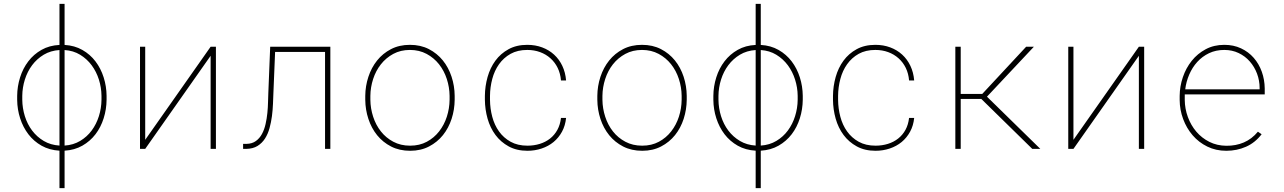

<svg xmlns="http://www.w3.org/2000/svg" viewBox="-20 -770 6641 993"><path d="M68.8 -274.4Q69.3 -323.7 84 -370.1Q98.6 -416.5 126.5 -452.9Q154.3 -489.3 194.8 -512.2Q235.4 -535.2 287.6 -537.6V-750H314V-537.6Q365.7 -534.7 406 -511.7Q446.3 -488.8 473.9 -452.4Q501.5 -416 516.1 -369.9Q530.8 -323.7 531.2 -274.4V-253.9Q530.8 -204.6 516.1 -158.2Q501.5 -111.8 473.9 -75.7Q446.3 -39.6 406 -16.6Q365.7 6.3 314 9.3V203.1H287.6V9.3Q235.4 6.3 195.1 -16.4Q154.8 -39.1 127 -75.4Q99.1 -111.8 84.2 -158Q69.3 -204.1 68.8 -253.9ZM95.2 -253.9Q95.7 -210.4 108.6 -168.9Q121.6 -127.4 146.2 -94.7Q170.9 -62 206.3 -41Q241.7 -20 287.6 -17.1V-511.2Q241.7 -508.3 206.3 -487.1Q170.9 -465.8 146.2 -432.9Q121.6 -399.9 108.6 -358.6Q95.7 -317.4 95.2 -274.4ZM504.9 -274.4Q504.4 -317.4 491.5 -358.4Q478.5 -399.4 454.1 -432.4Q429.7 -465.3 394.5 -486.8Q359.4 -508.3 314 -511.2V-17.1Q359.4 -20 394.8 -41.3Q430.2 -62.5 454.3 -95.2Q478.5 -127.9 491.5 -169.2Q504.4 -210.4 504.9 -253.9Z M1069.3 -528.3H1096.7V0H1069.3V-481.4L731 0H704.1V-528.3H731V-46.9Z M1688.5 -528.3V0H1661.1V-501.5H1402.8L1394 -288.1Q1393.1 -263.2 1391.8 -232.4Q1390.6 -201.7 1386.5 -169.7Q1382.3 -137.7 1374 -107.4Q1365.7 -77.1 1350.6 -53.5Q1335.4 -29.8 1311.8 -15.1Q1288.1 -0.5 1253.4 0H1237.3V-25.9H1254.9Q1283.7 -26.4 1303.2 -40.5Q1322.8 -54.7 1335 -77.4Q1347.2 -100.1 1353.5 -128.4Q1359.9 -156.7 1362.8 -185.8Q1365.7 -214.8 1366.2 -241.7Q1366.7 -268.6 1367.7 -288.1L1377.4 -528.3Z M1869.1 -274.4Q1869.6 -325.2 1885.3 -372.8Q1900.9 -420.4 1930.2 -457Q1959.5 -493.7 2002.2 -515.9Q2044.9 -538.1 2100.1 -538.1Q2155.3 -538.1 2198 -516.1Q2240.7 -494.1 2270.3 -457.5Q2299.8 -420.9 2315.4 -373.3Q2331.1 -325.7 2331.5 -274.4V-253.9Q2331.1 -203.1 2315.7 -155.5Q2300.3 -107.9 2271 -71.3Q2241.7 -34.7 2199 -12.5Q2156.2 9.8 2101.1 9.8Q2045.9 9.8 2002.9 -12.2Q1960 -34.2 1930.4 -70.8Q1900.9 -107.4 1885.3 -155Q1869.6 -202.6 1869.1 -253.9ZM1895.5 -253.9Q1896 -209 1909.9 -166.3Q1923.8 -123.5 1950 -90.3Q1976.1 -57.1 2014.2 -36.9Q2052.2 -16.6 2101.1 -16.6Q2149.9 -16.6 2187.5 -36.9Q2225.1 -57.1 2251.2 -90.6Q2277.3 -124 2291 -166.5Q2304.7 -209 2305.2 -253.9V-274.4Q2304.7 -318.8 2290.8 -361.6Q2276.9 -404.3 2250.7 -437.5Q2224.6 -470.7 2186.5 -491.2Q2148.4 -511.7 2100.1 -511.7Q2051.8 -511.7 2013.9 -491.2Q1976.1 -470.7 1950 -437.5Q1923.8 -404.3 1909.9 -361.6Q1896 -318.8 1895.5 -274.4Z M2708 -16.6Q2741.7 -16.6 2771.7 -25.9Q2801.8 -35.2 2825 -53.5Q2848.1 -71.8 2862.8 -98.6Q2877.4 -125.5 2881.3 -160.2H2907.7Q2903.8 -120.6 2886.7 -89.1Q2869.6 -57.6 2843 -35.6Q2816.4 -13.7 2781.5 -2Q2746.6 9.8 2708 9.8Q2652.3 9.8 2611.1 -12.7Q2569.8 -35.2 2542.5 -72Q2515.1 -108.9 2501.7 -156.2Q2488.3 -203.6 2487.8 -253.9V-274.4Q2488.3 -324.2 2501.7 -371.8Q2515.1 -419.4 2542.2 -456.3Q2569.3 -493.2 2610.4 -515.6Q2651.4 -538.1 2707 -538.1Q2748.5 -538.1 2783.9 -524.9Q2819.3 -511.7 2845.7 -487.5Q2872.1 -463.4 2888.2 -429.4Q2904.3 -395.5 2907.7 -354H2881.3Q2878.4 -389.6 2864.3 -418.7Q2850.1 -447.8 2826.9 -468.5Q2803.7 -489.3 2773.2 -500.5Q2742.7 -511.7 2707 -511.7Q2656.7 -511.7 2620.6 -491.5Q2584.5 -471.2 2560.8 -437.7Q2537.1 -404.3 2525.9 -361.6Q2514.6 -318.8 2514.2 -274.4V-253.9Q2514.6 -208.5 2525.9 -166Q2537.1 -123.5 2560.8 -90.3Q2584.5 -57.1 2620.8 -36.9Q2657.2 -16.6 2708 -16.6Z M3069.3 -274.4Q3069.8 -325.2 3085.4 -372.8Q3101.1 -420.4 3130.4 -457Q3159.7 -493.7 3202.4 -515.9Q3245.1 -538.1 3300.3 -538.1Q3355.5 -538.1 3398.2 -516.1Q3440.9 -494.1 3470.5 -457.5Q3500 -420.9 3515.6 -373.3Q3531.2 -325.7 3531.7 -274.4V-253.9Q3531.2 -203.1 3515.9 -155.5Q3500.5 -107.9 3471.2 -71.3Q3441.9 -34.7 3399.2 -12.5Q3356.4 9.8 3301.3 9.8Q3246.1 9.8 3203.1 -12.2Q3160.2 -34.2 3130.6 -70.8Q3101.1 -107.4 3085.4 -155Q3069.8 -202.6 3069.3 -253.9ZM3095.7 -253.9Q3096.2 -209 3110.1 -166.3Q3124 -123.5 3150.1 -90.3Q3176.3 -57.1 3214.4 -36.9Q3252.4 -16.6 3301.3 -16.6Q3350.1 -16.6 3387.7 -36.9Q3425.3 -57.1 3451.4 -90.6Q3477.5 -124 3491.2 -166.5Q3504.9 -209 3505.4 -253.9V-274.4Q3504.9 -318.8 3491 -361.6Q3477.1 -404.3 3450.9 -437.5Q3424.8 -470.7 3386.7 -491.2Q3348.6 -511.7 3300.3 -511.7Q3252 -511.7 3214.1 -491.2Q3176.3 -470.7 3150.1 -437.5Q3124 -404.3 3110.1 -361.6Q3096.2 -318.8 3095.7 -274.4Z M3669.4 -274.4Q3669.9 -323.7 3684.6 -370.1Q3699.2 -416.5 3727.1 -452.9Q3754.9 -489.3 3795.4 -512.2Q3835.9 -535.2 3888.2 -537.6V-750H3914.6V-537.6Q3966.3 -534.7 4006.6 -511.7Q4046.9 -488.8 4074.5 -452.4Q4102.1 -416 4116.7 -369.9Q4131.3 -323.7 4131.8 -274.4V-253.9Q4131.3 -204.6 4116.7 -158.2Q4102.1 -111.8 4074.5 -75.7Q4046.9 -39.6 4006.6 -16.6Q3966.3 6.3 3914.6 9.3V203.1H3888.2V9.3Q3835.9 6.3 3795.7 -16.4Q3755.4 -39.1 3727.5 -75.4Q3699.7 -111.8 3684.8 -158Q3669.9 -204.1 3669.4 -253.9ZM3695.8 -253.9Q3696.3 -210.4 3709.2 -168.9Q3722.2 -127.4 3746.8 -94.7Q3771.5 -62 3806.9 -41Q3842.3 -20 3888.2 -17.1V-511.2Q3842.3 -508.3 3806.9 -487.1Q3771.5 -465.8 3746.8 -432.9Q3722.2 -399.9 3709.2 -358.6Q3696.3 -317.4 3695.8 -274.4ZM4105.5 -274.4Q4105 -317.4 4092 -358.4Q4079.1 -399.4 4054.7 -432.4Q4030.3 -465.3 3995.1 -486.8Q3960 -508.3 3914.6 -511.2V-17.1Q3960 -20 3995.4 -41.3Q4030.8 -62.5 4054.9 -95.2Q4079.1 -127.9 4092 -169.2Q4105 -210.4 4105.5 -253.9Z M4508.3 -16.6Q4542 -16.6 4572 -25.9Q4602.1 -35.2 4625.2 -53.5Q4648.4 -71.8 4663.1 -98.6Q4677.7 -125.5 4681.6 -160.2H4708Q4704.1 -120.6 4687 -89.1Q4669.9 -57.6 4643.3 -35.6Q4616.7 -13.7 4581.8 -2Q4546.9 9.8 4508.3 9.8Q4452.6 9.8 4411.4 -12.7Q4370.1 -35.2 4342.8 -72Q4315.4 -108.9 4302 -156.2Q4288.6 -203.6 4288.1 -253.9V-274.4Q4288.6 -324.2 4302 -371.8Q4315.4 -419.4 4342.5 -456.3Q4369.6 -493.2 4410.6 -515.6Q4451.7 -538.1 4507.3 -538.1Q4548.8 -538.1 4584.2 -524.9Q4619.6 -511.7 4646 -487.5Q4672.4 -463.4 4688.5 -429.4Q4704.6 -395.5 4708 -354H4681.6Q4678.7 -389.6 4664.6 -418.7Q4650.4 -447.8 4627.2 -468.5Q4604 -489.3 4573.5 -500.5Q4543 -511.7 4507.3 -511.7Q4457 -511.7 4420.9 -491.5Q4384.8 -471.2 4361.1 -437.7Q4337.4 -404.3 4326.2 -361.6Q4314.9 -318.8 4314.5 -274.4V-253.9Q4314.9 -208.5 4326.2 -166Q4337.4 -123.5 4361.1 -90.3Q4384.8 -57.1 4421.1 -36.9Q4457.5 -16.6 4508.3 -16.6Z M5055.2 -258.3H4948.7V0H4920.9V-528.3H4948.7V-284.2H5060.1L5287.1 -528.3H5327.1L5084.5 -270L5360.4 0H5318.8Z M5870.1 -528.3H5897.5V0H5870.1V-481.4L5531.7 0H5504.9V-528.3H5531.7V-46.9Z M6322.3 9.8Q6268.1 9.8 6223.9 -12Q6179.7 -33.7 6148.2 -70.3Q6116.7 -106.9 6099.1 -154.3Q6081.5 -201.7 6081.1 -252.9V-274.4Q6081.5 -323.7 6097.7 -371.1Q6113.8 -418.5 6143.6 -455.6Q6173.3 -492.7 6215.8 -515.4Q6258.3 -538.1 6312 -538.1Q6359.9 -538.1 6398.4 -520Q6437 -502 6464.1 -470.9Q6491.2 -439.9 6505.9 -398.9Q6520.5 -357.9 6521 -312.5V-281.7H6107.4V-274.4V-252.9Q6107.9 -207.5 6123.5 -164.8Q6139.2 -122.1 6167.2 -89.1Q6195.3 -56.2 6234.6 -36.4Q6273.9 -16.6 6322.3 -16.1Q6371.6 -15.6 6412.8 -33.2Q6454.1 -50.8 6485.8 -88.9L6504.9 -75.7Q6471.2 -31.7 6424.1 -11Q6377 9.8 6322.3 9.8ZM6312 -511.7Q6268.1 -511.7 6232.9 -494.9Q6197.8 -478 6172.1 -449.7Q6146.5 -421.4 6130.6 -384.5Q6114.7 -347.7 6109.9 -308.1H6494.6V-314.5Q6494.6 -353.5 6481.2 -389.2Q6467.8 -424.8 6443.8 -452.1Q6419.9 -479.5 6386.2 -495.6Q6352.5 -511.7 6312 -511.7Z"/></svg>

Font: Roboto Mono Thin
Style: Regular
Weight: 250
Designer: Google
Version: Version 2.000985; 2015; ttfautohint (v1.3)